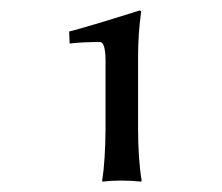

<svg xmlns="http://www.w3.org/2000/svg" viewBox="-20 -708 424 366"><path d="M243.2 -463.9Q243.2 -405.3 250 -363.8L249 -361.8Q230 -363.8 210.9 -363.8Q191.9 -363.8 174.8 -361.8V-363.8Q180.7 -400.9 181.2 -463.9V-594.2Q180.7 -627.4 170.9 -627.9Q135.7 -627.9 112.8 -625L111.8 -647.9Q145 -656.2 246.1 -688Q249 -688 249 -685.1Q243.2 -643.6 243.2 -599.1Z"/></svg>

Font: Linux Biolinum Capitals O
Style: Small Caps
Weight: 400
Designer: Philipp H. Poll
Foundry: Philipp H. Poll
Version: Version 1.0.4